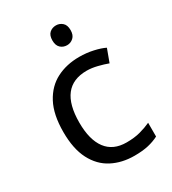

<svg xmlns="http://www.w3.org/2000/svg" viewBox="-182 -927 844 942"><g transform="rotate(-30 240.0 -456.5)"><path d="M300 -83Q229 -83 173.5 -112Q118 -141 86.5 -202Q55 -263 55 -358Q55 -457 88 -519Q121 -581 177.5 -610Q234 -639 306 -639Q347 -639 385 -630.5Q423 -622 447 -610L420 -537Q396 -546 364 -554Q332 -562 304 -562Q146 -562 146 -359Q146 -262 184.5 -210.5Q223 -159 299 -159Q343 -159 376.5 -168Q410 -177 438 -190V-112Q411 -98 378.5 -90.5Q346 -83 300 -83ZM285 -830Q305 -830 320.5 -816.5Q336 -803 336 -774Q336 -746 320.5 -732Q305 -718 285 -718Q263 -718 248 -732Q233 -746 233 -774Q233 -803 248 -816.5Q263 -830 285 -830Z"/></g></svg>

Font: Noto Sans Telugu UI
Style: Regular
Weight: 400
Designer: Jelle Bosma - Monotype Design Team
Foundry: Monotype Imaging Inc.
Version: Version 2.005; ttfautohint (v1.8.4.7-5d5b)